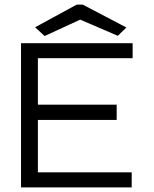

<svg xmlns="http://www.w3.org/2000/svg" viewBox="-20 -811 665 831"><path d="M71 0V-624H554V-559H144V-358H485V-292H144V-65H550V0ZM173 -655 132 -693 312 -791H338L527 -692L490 -656L327 -726Z"/></svg>

Font: Inconsolata Expanded Thin
Style: Regular
Weight: 100
Width: 7
Monospace: yes
Designer: Raph Levien, Cyreal, Brenton Simpson
Foundry: Raph Levien, Cyreal, Google
Version: Version 3.100; ttfautohint (v1.8.4.7-5d5b)